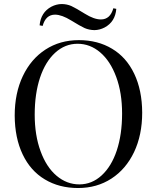

<svg xmlns="http://www.w3.org/2000/svg" viewBox="-20 -922 781 956"><path d="M182.1 -168.9Q210.9 -89.8 261.7 -46.9Q312.5 -3.9 375 -3.9Q437.5 -3.9 486.3 -48.8Q535.2 -93.8 561.5 -172.9Q587.9 -252.9 587.9 -356.4Q587.9 -460 558.6 -539.1Q529.3 -618.2 479 -661.1Q428.7 -704.1 366.2 -704.1Q303.7 -704.1 254.4 -659.2Q205.6 -614.3 179.2 -535.2Q152.8 -455.1 152.8 -351.6Q152.8 -248 182.1 -168.9ZM688 -361.3Q688 -250 647.5 -164.6Q606.9 -79.6 534.7 -32.7Q462.4 14.2 368.7 14.2Q274.4 14.2 203.1 -28.8Q131.8 -71.3 92.8 -153.3Q53.7 -235.4 53.2 -346.7Q53.2 -458 93.8 -543.5Q134.3 -628.4 206.5 -675.3Q278.8 -722.2 372.6 -722.2Q466.8 -722.2 538.1 -679.2Q609.4 -636.7 648.4 -554.7Q687.5 -472.7 688 -361.3ZM286.6 -901.9Q312.5 -901.9 335 -892.1Q357.4 -881.8 402.8 -853.5Q448.2 -825.2 482.4 -825.2Q528.8 -825.2 544.4 -880.9L559.1 -877.9Q553.7 -813.5 501 -785.2Q476.6 -772.5 450.2 -772Q423.8 -772.5 401.4 -782.2Q379.9 -792 334 -820.3Q288.1 -848.6 254.4 -849.1Q207.5 -849.1 192.4 -793L177.2 -795.9Q183.1 -860.4 235.8 -888.7Q260.3 -901.4 286.6 -901.9Z"/></svg>

Font: PlayfairDisplay-Regular
Style: Regular
Weight: 400
Designer: Claus Eggers Sørensen
Foundry: Claus Eggers Sørensen
Version: Version 1.002;PS 001.002;hotconv 1.0.70;makeotf.lib2.5.58329